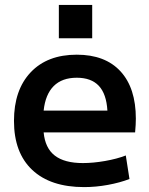

<svg xmlns="http://www.w3.org/2000/svg" viewBox="-20 -753 609 783"><path d="M37 -260Q37 -386 105 -458Q173 -530 293 -530Q409 -530 471.5 -462Q534 -394 534 -269Q534 -246 531 -213H158Q164 -149 203.5 -118.5Q243 -88 318 -88Q360 -88 408.5 -96.5Q457 -105 493 -119L508 -23Q469 -8 420 1Q371 10 323 10Q186 10 111.5 -60Q37 -130 37 -260ZM418 -302Q414 -370 383 -403Q352 -436 293 -436Q233 -436 199 -402Q165 -368 158 -302ZM220 -733H356V-597H220Z"/></svg>

Font: Enso SemiBold
Style: Regular
Weight: 600
Designer: Coji Morishita
Foundry: UNDERFOREST DESIGN
Version: Version 1.000